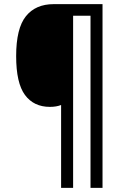

<svg xmlns="http://www.w3.org/2000/svg" viewBox="-20 -780 610 927"><path d="M475 127H417V-704H333V127H275V-273Q252 -264 221 -264Q143 -264 100.5 -321.5Q58 -379 58 -509Q58 -643 105 -701.5Q152 -760 239 -760H475Z"/></svg>

Font: Noto Sans Thai Looped UI Narrow
Style: Regular
Weight: 400
Width: 4
Designer: Cadson Demak Team
Foundry: Cadson Demak Co., Ltd.
Version: Version 1.000